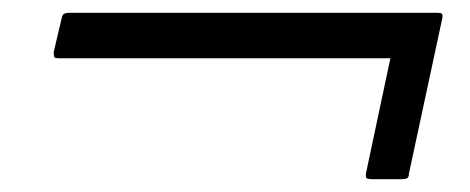

<svg xmlns="http://www.w3.org/2000/svg" viewBox="-20 -385 735 300"><path d="M562 -105Q554 -105 552.5 -107Q551 -109 552 -115L590 -294H72Q65 -294 64.5 -296.5Q64 -299 64 -304L76 -355Q77 -361 79.5 -363Q82 -365 89 -365H663Q669 -365 670.5 -363.5Q672 -362 671 -356L619 -114Q619 -108 616 -106.5Q613 -105 607 -105Z"/></svg>

Font: Glory SemiBold
Style: Italic
Weight: 600
Italic angle: -12°
Designer: Robert Leuschke
Foundry: Robert Leuschke
Version: Version 1.011